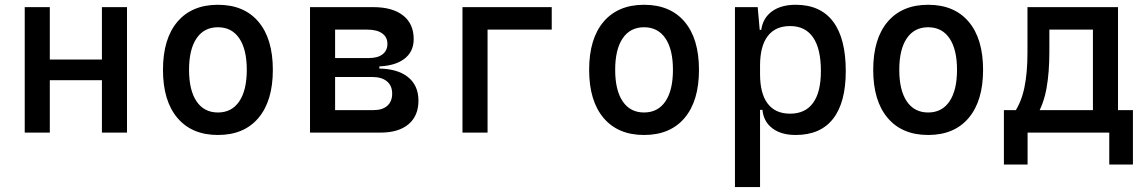

<svg xmlns="http://www.w3.org/2000/svg" viewBox="-20 -547 4728 792"><path d="M400.4 0V-517.6H503.9V0ZM82 0V-517.6H185.5V0ZM112.3 -216.3V-301.3H488.8V-216.3Z M878.9 9.8Q771.5 9.8 711.9 -60.5Q652.3 -130.9 652.3 -258.8Q652.3 -387.2 711.9 -457.3Q771.5 -527.3 878.9 -527.3Q986.8 -527.3 1046.1 -457.3Q1105.5 -387.2 1105.5 -258.8Q1105.5 -130.9 1046.1 -60.5Q986.8 9.8 878.9 9.8ZM878.9 -83Q936 -83 967 -128.9Q998 -174.8 998 -258.8Q998 -343.3 967 -388.9Q936 -434.6 878.9 -434.6Q821.8 -434.6 790.8 -388.9Q759.8 -343.3 759.8 -258.8Q759.8 -174.8 790.8 -128.9Q821.8 -83 878.9 -83Z M1355.5 0V-92.8H1521.5Q1557.6 -92.8 1577.6 -110.6Q1597.7 -128.4 1597.7 -161.1Q1597.7 -193.8 1575.9 -211.7Q1554.2 -229.5 1514.6 -229.5H1345.7V-264.2H1539.1Q1618.7 -264.2 1662.4 -229.5Q1706.1 -194.8 1706.1 -131.8Q1706.1 -68.8 1665 -34.4Q1624 0 1549.8 0ZM1258.8 0V-517.6H1362.3V0ZM1322.3 -243.2V-291H1544.9V-243.2ZM1345.7 -272.9V-307.6H1502Q1538.1 -307.6 1558.1 -323Q1578.1 -338.4 1578.1 -366.2Q1578.1 -394 1556.4 -409.4Q1534.7 -424.8 1495.1 -424.8H1355.5V-517.6H1519.5Q1599.1 -517.6 1642.8 -483.2Q1686.5 -448.7 1686.5 -385.7Q1686.5 -332 1645.5 -302.5Q1604.5 -272.9 1530.3 -272.9Z M1887.7 0V-517.6H1991.2V0ZM1918 -424.8V-517.6H2255.9V-424.8Z M2636.7 9.8Q2529.3 9.8 2469.7 -60.5Q2410.2 -130.9 2410.2 -258.8Q2410.2 -387.2 2469.7 -457.3Q2529.3 -527.3 2636.7 -527.3Q2744.6 -527.3 2804 -457.3Q2863.3 -387.2 2863.3 -258.8Q2863.3 -130.9 2804 -60.5Q2744.6 9.8 2636.7 9.8ZM2636.7 -83Q2693.8 -83 2724.9 -128.9Q2755.9 -174.8 2755.9 -258.8Q2755.9 -343.3 2724.9 -388.9Q2693.8 -434.6 2636.7 -434.6Q2579.6 -434.6 2548.6 -388.9Q2517.6 -343.3 2517.6 -258.8Q2517.6 -174.8 2548.6 -128.9Q2579.6 -83 2636.7 -83Z M3011.7 224.6V-517.6H3105.5L3115.2 -408.2V224.6ZM3262.2 9.8Q3202.6 9.8 3166.3 -17.6Q3129.9 -44.9 3125 -93.8H3080.1L3115.2 -241.2Q3115.2 -161.1 3146.7 -119.6Q3178.2 -78.1 3239.3 -78.1Q3301.8 -78.1 3334 -122.6Q3366.2 -167 3366.2 -253.9Q3366.2 -345.7 3334 -392.6Q3301.8 -439.5 3239.3 -439.5Q3178.2 -439.5 3146.7 -397.9Q3115.2 -356.4 3115.2 -276.4L3080.1 -423.8H3120.1Q3127 -472.7 3164.3 -500Q3201.7 -527.3 3262.2 -527.3Q3364.3 -527.3 3416.5 -458Q3468.8 -388.7 3468.8 -253.9Q3468.8 -124 3416.5 -57.1Q3364.3 9.8 3262.2 9.8Z M3808.6 9.8Q3701.2 9.8 3641.6 -60.5Q3582 -130.9 3582 -258.8Q3582 -387.2 3641.6 -457.3Q3701.2 -527.3 3808.6 -527.3Q3916.5 -527.3 3975.8 -457.3Q4035.2 -387.2 4035.2 -258.8Q4035.2 -130.9 3975.8 -60.5Q3916.5 9.8 3808.6 9.8ZM3808.6 -83Q3865.7 -83 3896.7 -128.9Q3927.7 -174.8 3927.7 -258.8Q3927.7 -343.3 3896.7 -388.9Q3865.7 -434.6 3808.6 -434.6Q3751.5 -434.6 3720.5 -388.9Q3689.5 -343.3 3689.5 -258.8Q3689.5 -174.8 3720.5 -128.9Q3751.5 -83 3808.6 -83Z M4256.8 -70.8 4164.1 -83Q4192.9 -125 4205.6 -185.8Q4218.3 -246.6 4218.3 -329.1V-517.6H4308.6V-332.5Q4308.6 -248 4296.9 -183.1Q4285.2 -118.2 4256.8 -70.8ZM4121.1 131.8V-63.5H4218.8V131.8ZM4555.7 131.8V-63.5H4653.3V131.8ZM4488.3 0V-517.6H4591.8V0ZM4268.1 -424.8V-517.6H4551.3V-424.8ZM4653.3 -92.8V0H4121.1V-92.8Z"/></svg>

Font: Cascadia Mono
Style: Regular
Weight: 400
Monospace: yes
Designer: Aaron Bell
Foundry: Saja Typeworks
Version: Version 2102.003